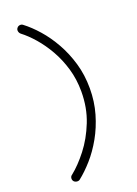

<svg xmlns="http://www.w3.org/2000/svg" viewBox="-162 -820 710 996"><g transform="rotate(-20 193.5 -322.0)"><path d="M99 106Q92 111 82 109.5Q72 108 66 101Q60 93 61.5 83Q63 73 71 68Q115 33 159.5 -24Q204 -81 234 -156.5Q264 -232 264 -322Q264 -389 246.5 -448.5Q229 -508 200.5 -558Q172 -608 138 -647Q104 -686 71 -711Q63 -718 61.5 -728Q60 -738 66 -745Q72 -753 82 -754Q92 -755 99 -749Q136 -721 173.5 -678.5Q211 -636 242 -581Q273 -526 292 -461Q311 -396 311 -322Q311 -249 292 -183.5Q273 -118 242 -63Q211 -8 173.5 34.5Q136 77 99 106Z"/></g></svg>

Font: Zen Kurenaido
Style: Regular
Weight: 400
Designer: Yoshimichi Ohira
Foundry: Positype
Version: Version 1.001